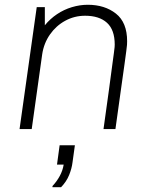

<svg xmlns="http://www.w3.org/2000/svg" viewBox="-20 -541 633 805"><path d="M62 0 134 -511H168V-435Q190 -462 219 -481.5Q248 -501 281.5 -511Q315 -521 348 -521Q419 -521 466 -484Q513 -447 513 -368Q513 -361 512.5 -353Q512 -345 509.5 -327Q507 -309 502 -271.5Q497 -234 487.5 -168.5Q478 -103 464 0H414Q428 -98 436.5 -162Q445 -226 450 -263Q455 -300 457.5 -318.5Q460 -337 460.5 -343.5Q461 -350 461 -354Q461 -416 428.5 -445.5Q396 -475 337 -475Q292 -475 253.5 -454Q215 -433 189.5 -396.5Q164 -360 157 -314L113 0ZM200 244V239Q218 220 230.5 197Q243 174 247 149H219L230 68H294L284 140Q281 165 270 192.5Q259 220 236 244Z"/></svg>

Font: Chivo Medium Thin
Style: Italic
Weight: 250
Italic angle: -8.05°
Version: Version 2.002